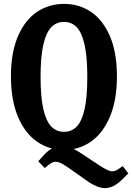

<svg xmlns="http://www.w3.org/2000/svg" viewBox="-20 -762 682 991"><path d="M440.6 179.4 434.2 175 335.3 105.2Q327.6 99.8 319.4 94.7Q302.5 83.2 290.1 78Q277.7 72.8 267.1 72.8Q259.6 72.8 252.7 75.5Q245.8 78.2 237.8 84.1L234.4 86.2L211 105.2L177.4 70.5L209.8 34.8Q233 10.7 255 1Q277 -8.7 300.8 -8.7Q319.7 -8.7 342.2 -0.3Q364.7 8 384.8 20.3L392.7 25.3L489.4 89.2L492.8 91.7Q515.7 106.4 531.8 114.2Q547.9 122.1 559.7 122.1Q568.1 122.1 575.7 119.1Q583.3 116.1 594.2 108.8L613.3 95.1L642.3 132.8L609.6 165.5Q585.5 188.8 563.9 198.9Q542.3 209 521.8 209Q502.9 209 482.4 201Q461.8 193 440.6 179.4ZM36.5 -368.5Q36.5 -490.4 72.5 -574.5Q108.6 -658.7 170.6 -700.3Q232.7 -742 310.4 -742Q388.2 -742 450 -700.3Q511.8 -658.7 547.7 -574.5Q583.5 -490.4 583.5 -368.5Q583.5 -245.7 547.5 -160Q511.4 -74.3 449.6 -31.2Q387.8 11.9 310.4 11.9Q232.7 11.9 170.6 -31.2Q108.6 -74.3 72.5 -160Q36.5 -245.7 36.5 -368.5ZM430.6 -364.8Q430.6 -469.2 416.4 -531.9Q402.2 -594.5 375.8 -621.8Q349.3 -649 310.4 -649Q271.5 -649 244.8 -621.8Q218.2 -594.5 203.8 -531.9Q189.4 -469.2 189.4 -364.8Q189.4 -261 203.8 -198.5Q218.2 -136 244.8 -108.8Q271.5 -81.5 310.4 -81.5Q349.4 -81.5 375.9 -108.6Q402.3 -135.8 416.5 -198.2Q430.6 -260.6 430.6 -364.8Z"/></svg>

Font: Monaspace Xenon Var
Style: Regular
Weight: 400
Designer: Riley Cran and the Lettermatic Team
Version: Version 1.000 (Monaspace Xenon Var)